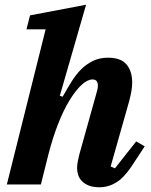

<svg xmlns="http://www.w3.org/2000/svg" viewBox="-20 -780 639 812"><path d="M400 12Q373 12 355 4.5Q337 -3 326 -14.5Q315 -26 310.5 -40.5Q306 -55 306 -69Q306 -82 309 -97.5Q312 -113 315 -125L391 -397Q394 -409 394 -418Q394 -444 371 -444Q350 -444 325 -421Q300 -398 274.5 -356.5Q249 -315 226 -256.5Q203 -198 185 -128L153 0H9L173 -656H92L107 -715L344 -760L233 -375L245 -371Q264 -405 283 -435.5Q302 -466 324.5 -488Q347 -510 374.5 -523Q402 -536 437 -536Q491 -536 515 -507.5Q539 -479 539 -431Q539 -413 535.5 -393Q532 -373 526 -351L448 -76L466 -68L556 -182L592 -161L536 -76Q504 -28 471 -8Q438 12 400 12Z"/></svg>

Font: IBM Plex Serif
Style: Bold Italic
Weight: 700
Italic angle: -14°
Designer: Mike Abbink, Paul van der Laan, Pieter van Rosmalen
Foundry: Bold Monday
Version: Version 3.001